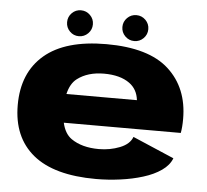

<svg xmlns="http://www.w3.org/2000/svg" viewBox="-53 -793 921 856"><g transform="rotate(5 408.0 -365.0)"><path d="M407 6.5Q219 6.5 125 -70.8Q31 -148 31 -292Q31 -437 124.8 -516.8Q218.5 -596.5 401.5 -596.5Q591.5 -596.5 681.2 -514.5Q771 -432.5 771 -294Q771 -257 766 -231H242.5Q253.5 -182.5 284 -161Q332 -127.5 408 -127.5Q458 -127.5 501.8 -144.8Q545.5 -162 557.5 -195L743 -115.5Q731 -84 697.8 -60.8Q664.5 -37.5 617 -22.8Q569.5 -8 515.2 -0.8Q461 6.5 407 6.5ZM243 -359.5H558.5Q553 -408 517 -434Q475 -464.5 402.5 -464.5Q330 -464.5 283 -429Q254 -407 243 -359.5ZM275.5 -621Q251.5 -621 234.8 -638Q218 -655 218 -679Q218 -703 234.8 -720Q251.5 -737 275.5 -737Q299.5 -737 316.5 -720Q333.5 -703 333.5 -679Q333.5 -655 316.5 -638Q299.5 -621 275.5 -621ZM523.5 -621Q499.5 -621 482.5 -638Q465.5 -655 465.5 -679Q465.5 -703 482.5 -720Q499.5 -737 523.5 -737Q547.5 -737 564.5 -720Q581.5 -703 581.5 -679Q581.5 -655 564.5 -638Q547.5 -621 523.5 -621Z"/></g></svg>

Font: Anybody ExtraExpanded ExtraBold
Style: Regular
Weight: 800
Width: 8
Designer: Tyler Finck
Foundry: Etcetera Type Company
Version: Version 1.010; ttfautohint (v1.8.3) -l 8 -r 50 -G 200 -x 14 